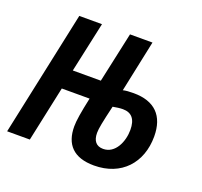

<svg xmlns="http://www.w3.org/2000/svg" viewBox="-104 -654 818 779"><g transform="rotate(20 305.0 -265.0)"><path d="M375 10C493 10 565 -70 565 -184C565 -273 518 -321 427 -321C409 -321 392 -320 381 -317L428 -540H331L284 -323H163L210 -540H112L-3 0H95L146 -239H266C252 -174 246 -137 246 -112C246 -35 286 10 375 10ZM387 -66C357 -66 342 -85 342 -119C342 -138 348 -168 365 -240C381 -243 396 -245 408 -245C446 -245 465 -222 465 -176C465 -125 439 -66 387 -66Z"/></g></svg>

Font: Noto Sans UI Condensed Medium
Style: Italic
Weight: 500
Width: 3
Italic angle: -12°
Designer: Monotype Design Team
Foundry: Monotype Imaging Inc.
Version: Version 1.901